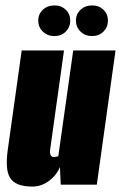

<svg xmlns="http://www.w3.org/2000/svg" viewBox="-20 -681 446 708"><path d="M100 7Q67 7 46.5 -1.5Q26 -10 16.5 -26.5Q7 -43 5.5 -67.5Q4 -92 8 -124L60 -495H216L165 -130Q164 -123 164.5 -118Q165 -113 166.5 -109.5Q168 -106 171 -104Q174 -102 178 -102Q181 -102 184 -102.5Q187 -103 190 -103.5Q193 -104 195 -105L250 -495H406L337 0H204L201 -65Q188 -34 160 -13.5Q132 7 100 7ZM181 -548Q155 -548 138 -564.5Q121 -581 121 -605Q121 -629 138 -645Q155 -661 181 -661Q206 -661 222.5 -645Q239 -629 239 -605Q239 -581 222.5 -564.5Q206 -548 181 -548ZM320 -548Q294 -548 277 -564.5Q260 -581 260 -605Q260 -629 277 -645Q294 -661 320 -661Q345 -661 361.5 -645Q378 -629 378 -605Q378 -581 361.5 -564.5Q345 -548 320 -548Z"/></svg>

Font: Alumni Sans Thin Black
Style: Italic
Weight: 900
Italic angle: -8°
Version: Version 1.016